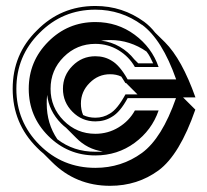

<svg xmlns="http://www.w3.org/2000/svg" viewBox="-20 -554 686 636"><path d="M344.7 -421.4Q336.9 -421.4 329.6 -420.9Q322.3 -420.4 314.9 -419.4Q348.6 -415.5 377 -398.9Q405.3 -382.3 424.8 -357.4L438 -344.2H487.3Q482.4 -355 477.3 -364.7Q472.2 -374.5 465.3 -383.3Q438.5 -401.9 408.4 -411.6Q378.4 -421.4 344.7 -421.4ZM295.9 -51.3Q302.2 -51.3 308.3 -51.3Q314.5 -51.3 320.8 -52.2Q269 -59.6 231.9 -97.7L198.7 -130.9Q190.9 -136.7 182.1 -145.5Q142.1 -186.5 136.2 -239.7Q135.3 -232.9 135 -225.6Q134.8 -218.3 134.8 -210.9Q134.8 -144.5 169.9 -92.8Q223.6 -51.3 295.9 -51.3ZM248 -210.9Q248 -200.7 249.8 -191.2Q251.5 -181.6 255.4 -172.9Q273.4 -164.1 295.9 -164.1Q322.3 -164.1 343.8 -177.7Q368.7 -191.9 395.5 -241.2H435.5L397.9 -278.8H395.5Q391.6 -284.7 388.4 -290Q385.3 -295.4 381.8 -300.3Q365.7 -308.1 344.7 -308.1Q305.2 -308.1 276.9 -279.3Q248 -250.5 248 -210.9ZM124 -45.4Q113.3 -53.7 102.1 -65.4Q22 -145.5 22 -259.8Q22 -374.5 102.1 -453.1Q181.6 -534.2 295.9 -534.2Q341.3 -534.2 381.6 -521Q421.9 -507.8 457.5 -481.9Q467.3 -474.6 476.3 -465.8Q485.4 -457 494.1 -445.8L526.4 -414.1Q582.5 -357.9 627.4 -231.4H586.4L627 -190.9Q575.2 -41.5 505.4 10.3Q435.5 61.5 344.7 61.5Q231 61.5 151.9 -17.6ZM295.9 -39.1Q204.6 -39.1 139.9 -103.8Q75.2 -168.5 75.2 -259.8Q75.2 -351.1 139.9 -416Q204.6 -481 295.9 -481Q369.1 -481 426 -439Q482.9 -397 505.4 -332H426.8Q407.7 -366.2 372.8 -387.5Q337.9 -408.7 295.9 -408.7Q234.4 -408.7 190.9 -365.2Q147.5 -321.8 147.5 -259.8Q147.5 -198.2 190.9 -154.5Q234.4 -110.8 295.9 -110.8Q337.9 -110.8 372.8 -132.1Q407.7 -153.3 426.8 -188H505.4Q482.9 -122.6 426 -80.8Q369.1 -39.1 295.9 -39.1ZM295.9 2Q382.3 2 450.2 -47.4Q516.6 -96.2 563 -229H402.8Q377.9 -182.6 350.6 -167Q326.7 -151.9 295.9 -151.9Q251.5 -151.9 220.2 -183.6Q188.5 -215.3 188.5 -259.8Q188.5 -304.2 220.2 -335.9Q251.5 -367.7 295.9 -367.7Q326.7 -367.7 350.6 -352.5Q377 -336.9 402.8 -291H563.5Q517.1 -422.9 450.2 -472.2V-471.7Q381.3 -522 295.9 -522Q187 -522 110.8 -444.8Q34.2 -368.7 34.2 -259.8Q34.2 -150.9 110.8 -74.2Q187 2 295.9 2Z"/></svg>

Font: Gondrin
Style: Regular
Weight: 400
Designer: Peter Wiegel, original typeface by Carl Albert Fahrenwaldt 1901
Foundry: Peter Wiegel
Version: Version 1.000 2010 initial release